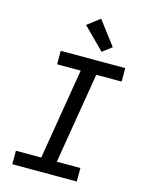

<svg xmlns="http://www.w3.org/2000/svg" viewBox="-142 -1070 883 1156"><g transform="rotate(15 300.0 -492.5)"><path d="M51 0V-84H209L303 -651H156V-735H558V-651H400L306 -84H453V0ZM395 -793 263 -925 341 -985 453 -837Z"/></g></svg>

Font: Iosevka Slab MdExObl
Style: Regular
Weight: 500
Width: 7
Italic angle: -9°
Monospace: yes
Designer: Belleve Invis
Foundry: Belleve Invis
Version: Version 11.1.1; ttfautohint (v1.8.3)